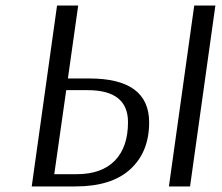

<svg xmlns="http://www.w3.org/2000/svg" viewBox="-20 -670 797 690"><path d="M185 -650H261L224 -388H301Q516 -388 516 -230Q516 -124 448.5 -62Q381 0 251 0H94ZM663 0H587L678 -650H754ZM218 -346 175 -44H255Q345 -44 392.5 -92.5Q440 -141 440 -231Q440 -346 295 -346Z"/></svg>

Font: Arsenal
Style: Italic
Weight: 400
Italic angle: -9.10001°
Designer: Andrij Shevchenko
Foundry: Stairsfor
Version: Version 2.001;PS 002.001;hotconv 1.0.88;makeotf.lib2.5.64775